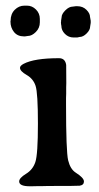

<svg xmlns="http://www.w3.org/2000/svg" viewBox="-20 -667 350 680"><path d="M213.9 -296.9Q213.9 -130.4 221.4 -99.1Q229 -67.9 248 -55.7Q277.3 -37.1 277.3 -24.4Q277.3 -11.7 262.2 -9.3Q256.3 -8.3 150.4 -8.3L128.9 -7.8H114.3L92.3 -7.3H85.4Q47.9 -7.3 47.9 -24.4Q47.9 -36.6 72 -51.3Q96.2 -65.9 105.2 -93Q114.3 -120.1 114.3 -229Q114.3 -337.9 106 -363Q97.7 -388.2 74.2 -401.6Q50.8 -415 50.8 -426.8Q50.8 -434.1 63.5 -440.9Q101.6 -460.9 189 -460.9Q210.9 -460.9 214.4 -437Q214.8 -433.6 214.8 -372.6L214.4 -357.9V-335L213.9 -319.8ZM66.4 -647H75.7Q93.8 -647 107.4 -633.3Q121.1 -619.6 121.1 -600.1V-587.9Q121.1 -567.9 106.9 -553.7Q92.8 -539.6 78.6 -539.6L68.4 -538.1H64.9Q42 -538.1 29.5 -553.7Q17.1 -569.3 17.1 -590.3V-591.8L17.6 -593.8Q17.6 -617.7 32.2 -632.3Q46.9 -647 66.4 -647ZM253.9 -645Q273.4 -645 286.1 -632.3Q298.8 -619.6 298.8 -607.4L301.3 -593.3V-585.9L299.3 -573.2Q299.3 -561 286.9 -548.6Q274.4 -536.1 262.2 -536.1Q255.4 -534.2 253.4 -534.2H240.7Q222.7 -534.2 210 -546.9Q197.3 -559.6 197.3 -575.7Q196.3 -579.6 196.3 -581.1L195.8 -588.4L196.3 -590.3V-593.8L198.2 -606Q198.2 -617.2 211.4 -630.4Q224.6 -643.6 237.8 -643.6L248.5 -645Z"/></svg>

Font: Averia Serif
Style: Regular
Weight: 500
Version: Version 1.0